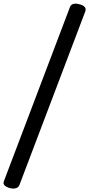

<svg xmlns="http://www.w3.org/2000/svg" viewBox="-64 -974 498 1071"><path d="M-10 75Q-30 69 -39 59.5Q-48 50 -42 36L326 -934Q331 -948 345 -952Q359 -956 380 -950Q400 -945 408.5 -935Q417 -925 412 -911L44 59Q38 72 24 76Q10 80 -10 75Z"/></svg>

Font: Playwrite GB J
Style: Italic
Weight: 400
Italic angle: -7.01216°
Designer: Veronika Burian, José Scaglione
Foundry: TypeTogether
Version: Version 1.002